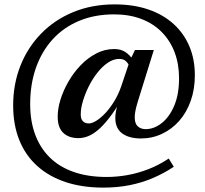

<svg xmlns="http://www.w3.org/2000/svg" viewBox="-20 -727 933 875"><path d="M622 -96Q569 -96 537.5 -118.5Q506 -141 505.5 -188.5Q505.5 -200 507.5 -213.5Q509.5 -227 513.5 -241L524.5 -277.5H536.5Q504 -223 476.5 -188Q449 -153 425 -133.2Q401 -113.5 379.5 -105.5Q358 -97.5 338 -97.5Q293 -97.5 268 -121.8Q243 -146 243 -194Q242.5 -230 255.2 -271.8Q268 -313.5 291.5 -354.5Q315 -395.5 347 -429Q379 -462.5 418 -483Q457 -503.5 500 -503.5Q531 -503.5 551.2 -490Q571.5 -476.5 589 -451L570 -424.5Q564 -439 553.2 -448.8Q542.5 -458.5 523 -458.5Q497 -458.5 471.5 -441.2Q446 -424 423.5 -395.2Q401 -366.5 384.2 -332.8Q367.5 -299 357.5 -265.2Q347.5 -231.5 348 -204.5Q348 -184.5 357.8 -174.5Q367.5 -164.5 385 -164.5Q399.5 -164.5 419.5 -177Q439.5 -189.5 460.8 -212.2Q482 -235 500.8 -265.8Q519.5 -296.5 532 -332.5L572 -451L595 -499H681L608 -264Q600 -237.5 597 -221.2Q594 -205 594 -193Q594 -163.5 608 -151Q622 -138.5 644 -138.5Q682 -138.5 717 -166Q752 -193.5 774 -245.2Q796 -297 796 -370.5Q796 -435 775.8 -488.5Q755.5 -542 717.2 -580.8Q679 -619.5 624.2 -640.5Q569.5 -661.5 500 -661.5Q411.5 -661.5 340.8 -632Q270 -602.5 220.2 -548Q170.5 -493.5 144 -418.5Q117.5 -343.5 117.5 -252.5Q117.5 -175.5 140.2 -114Q163 -52.5 207 -9.2Q251 34 316.2 56.8Q381.5 79.5 466 79.5Q512.5 79.5 560.5 71Q608.5 62.5 656.2 44Q704 25.5 749 -4.5L772 33Q727 63 677.2 84.2Q627.5 105.5 571.2 116.8Q515 128 451.5 128Q355 128 279 102.8Q203 77.5 149.5 29.2Q96 -19 68 -88.5Q40 -158 40 -246.5Q40 -344 73.2 -427.8Q106.5 -511.5 167.8 -574.2Q229 -637 314 -672Q399 -707 502.5 -707Q588.5 -707 656.2 -683.8Q724 -660.5 771.2 -617.5Q818.5 -574.5 843.2 -515.5Q868 -456.5 868 -384.5Q868 -320.5 849.2 -267.5Q830.5 -214.5 796.8 -176.2Q763 -138 718.2 -117Q673.5 -96 622 -96Z"/></svg>

Font: Newsreader 16pt 16pt Medium
Style: Regular
Weight: 500
Version: Version 1.003